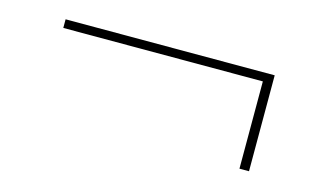

<svg xmlns="http://www.w3.org/2000/svg" viewBox="-42 -414 683 408"><g transform="rotate(15 300.0 -209.5)"><path d="M522 -104V-315H62V-296H501V-104Z"/></g></svg>

Font: IBM Plex Thai Looped Thin
Style: Regular
Weight: 100
Designer: Mike Abbink, Paul van der Laan, Pieter van Rosmalen, Ben Mitchell, Mark Frömberg
Foundry: Bold Monday
Version: Version 1.0